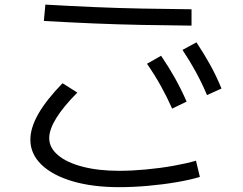

<svg xmlns="http://www.w3.org/2000/svg" viewBox="-20 -763 1040 822"><path d="M490 38.3Q376.3 38.3 290.5 13Q204.7 -12.3 157.3 -58.3Q110 -104.3 110 -165Q110 -215.7 144.2 -275.5Q178.3 -335.3 247.7 -406.7L311.1 -366.7Q251.4 -306.7 221.1 -257.7Q190.7 -208.7 190.7 -171.7Q190.7 -130.7 228.2 -98.9Q265.7 -67 333.4 -49.4Q401 -31.7 490 -31.7Q543.3 -31.7 604.5 -37.4Q665.7 -43 722.7 -53.2Q779.7 -63.4 819 -75L835.7 -5.7Q796 6.7 736.8 16.8Q677.7 27 612.8 32.7Q548 38.3 490 38.3ZM800 -653.3Q694 -654.3 588.5 -656.3Q483 -658.3 378 -662.8Q273 -667.3 167.7 -673.3L174.3 -743.3Q277.3 -737.3 381 -732.8Q484.7 -728.3 589.7 -726.3Q694.7 -724.3 800 -723.3ZM717 -298Q694.3 -349 668.6 -395.1Q643 -441.3 609.3 -490L669.7 -524.3Q703 -475.3 729.3 -428.2Q755.7 -381 779 -328ZM866.3 -356Q844.3 -407.6 819 -454.1Q793.6 -500.6 761.3 -549.3L821 -581.7Q853.7 -532.7 880 -485.1Q906.3 -437.6 928.3 -384Z"/></svg>

Font: M PLUS 2 Thin
Style: Regular
Weight: 100
Designer: Coji Morishita
Foundry: UNDERFOREST DESIGN
Version: Version 1.001